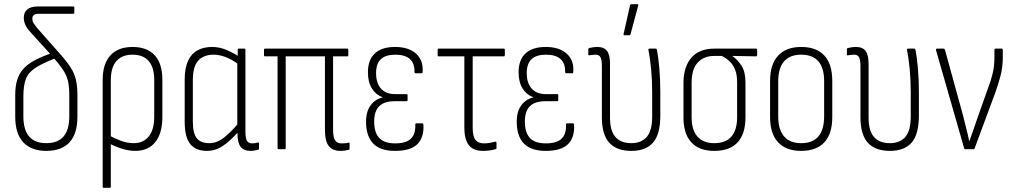

<svg xmlns="http://www.w3.org/2000/svg" viewBox="-20 -715 4848 920"><path d="M202 8Q130 8 91.5 -33Q53 -74 53 -156V-260Q53 -301 62 -331Q71 -361 90.5 -383.5Q110 -406 143.5 -424.5Q177 -443 227 -460L248 -437Q184 -412 150 -390Q116 -368 104 -336.5Q92 -305 92 -253V-158Q92 -93 119.5 -61Q147 -29 202 -29Q257 -29 284.5 -61Q312 -93 312 -158V-259Q312 -300 305.5 -327.5Q299 -355 281.5 -381Q264 -407 232 -444L125 -562Q110 -578 102 -595Q94 -612 94 -630Q94 -656 111 -670Q128 -684 161 -684H331Q336 -684 336 -679V-655Q336 -649 331 -649H165Q135 -649 135 -626Q135 -613 141.5 -603Q148 -593 157 -582L262 -463Q298 -423 317 -394Q336 -365 343.5 -334Q351 -303 351 -259V-156Q351 -74 313 -33Q275 8 202 8Z M477 185Q472 185 472 179V-333Q472 -409 509 -449.5Q546 -490 615 -490Q685 -490 721.5 -450Q758 -410 758 -333V-154Q758 -76 724 -34Q690 8 628 8Q598 8 565.5 -2Q533 -12 501 -29V-67Q530 -51 560.5 -40Q591 -29 621 -29Q667 -29 693 -61.5Q719 -94 719 -155V-332Q719 -392 692.5 -422.5Q666 -453 615 -453Q565 -453 538 -422.5Q511 -392 511 -331V179Q511 185 506 185Z M972 8Q918 8 891.5 -25Q865 -58 865 -131V-334Q865 -389 881 -423.5Q897 -458 926.5 -474Q956 -490 996 -490Q1033 -490 1067 -475Q1101 -460 1126 -443L1124 -406Q1092 -430 1061.5 -441.5Q1031 -453 1002 -453Q974 -453 951.5 -441.5Q929 -430 916.5 -404Q904 -378 904 -332V-133Q904 -76 923 -52.5Q942 -29 983 -29Q1019 -29 1052.5 -55Q1086 -81 1125 -128L1126 -88Q1088 -44 1051 -18Q1014 8 972 8ZM1180 8Q1148 8 1133 -11.5Q1118 -31 1118 -73V-96L1117 -106V-419L1119 -434V-476Q1119 -482 1124 -482H1151Q1156 -482 1156 -476V-84Q1156 -54 1163 -41Q1170 -28 1188 -28Q1195 -28 1202 -29Q1209 -30 1216 -32Q1221 -34 1221 -28V-3Q1221 2 1216 3Q1208 5 1198.5 6.5Q1189 8 1180 8Z M1611 8Q1574 8 1555.5 -15Q1537 -38 1537 -95V-445H1349V-6Q1349 0 1343 0H1314Q1310 0 1310 -6V-445H1250Q1245 -445 1245 -451V-476Q1245 -482 1250 -482H1645Q1649 -482 1649 -476V-451Q1649 -445 1645 -445H1576V-94Q1576 -58 1585.5 -43Q1595 -28 1615 -28Q1624 -28 1632.5 -28.5Q1641 -29 1649 -31Q1655 -34 1655 -28V-3Q1655 2 1651 3Q1643 5 1632.5 6.5Q1622 8 1611 8Z M1873 8Q1802 8 1768 -27.5Q1734 -63 1734 -132Q1734 -181 1756 -210.5Q1778 -240 1813 -248V-249Q1781 -261 1762 -291Q1743 -321 1743 -369Q1743 -428 1776 -459Q1809 -490 1873 -490Q1938 -490 1973.5 -458Q2009 -426 2005 -371Q2005 -364 2000 -364H1972Q1966 -364 1966 -370Q1967 -412 1943.5 -432.5Q1920 -453 1874 -453Q1828 -453 1805 -431.5Q1782 -410 1782 -365Q1782 -317 1805.5 -290.5Q1829 -264 1874 -264H1928Q1933 -264 1933 -259V-236Q1933 -230 1928 -230H1871Q1821 -230 1797 -206Q1773 -182 1773 -132Q1773 -80 1797 -54Q1821 -28 1874 -28Q1925 -28 1948.5 -50Q1972 -72 1970 -118Q1970 -124 1975 -124H2004Q2008 -124 2009 -117Q2012 -56 1979.5 -24Q1947 8 1873 8Z M2295 8Q2264 8 2244.5 -3.5Q2225 -15 2215 -39.5Q2205 -64 2205 -104V-445H2081Q2077 -445 2077 -451V-476Q2077 -482 2081 -482H2394Q2399 -482 2399 -476V-451Q2399 -445 2394 -445H2245V-102Q2245 -61 2258.5 -44.5Q2272 -28 2299 -28Q2314 -28 2328 -30.5Q2342 -33 2353 -36Q2359 -37 2359 -32V-5Q2359 -1 2354 0Q2345 3 2329 5.5Q2313 8 2295 8Z M2595 8Q2524 8 2490 -27.5Q2456 -63 2456 -132Q2456 -181 2478 -210.5Q2500 -240 2535 -248V-249Q2503 -261 2484 -291Q2465 -321 2465 -369Q2465 -428 2498 -459Q2531 -490 2595 -490Q2660 -490 2695.5 -458Q2731 -426 2727 -371Q2727 -364 2722 -364H2694Q2688 -364 2688 -370Q2689 -412 2665.5 -432.5Q2642 -453 2596 -453Q2550 -453 2527 -431.5Q2504 -410 2504 -365Q2504 -317 2527.5 -290.5Q2551 -264 2596 -264H2650Q2655 -264 2655 -259V-236Q2655 -230 2650 -230H2593Q2543 -230 2519 -206Q2495 -182 2495 -132Q2495 -80 2519 -54Q2543 -28 2596 -28Q2647 -28 2670.5 -50Q2694 -72 2692 -118Q2692 -124 2697 -124H2726Q2730 -124 2731 -117Q2734 -56 2701.5 -24Q2669 8 2595 8Z M3005 8Q2935 8 2899.5 -31Q2864 -70 2864 -153V-399Q2864 -428 2857.5 -440.5Q2851 -453 2833 -453Q2826 -453 2818.5 -452Q2811 -451 2804 -450Q2799 -449 2799 -454V-478Q2799 -484 2804 -485Q2812 -487 2822.5 -488.5Q2833 -490 2843 -490Q2874 -490 2888.5 -471Q2903 -452 2903 -409V-151Q2903 -88 2929 -58.5Q2955 -29 3005 -29Q3053 -29 3079 -59Q3105 -89 3105 -156V-271Q3105 -331 3100 -383.5Q3095 -436 3087 -476Q3086 -482 3093 -482H3122Q3126 -482 3128 -476Q3135 -438 3139.5 -386Q3144 -334 3144 -274V-161Q3144 -72 3109.5 -32Q3075 8 3005 8ZM2971 -546Q2967 -546 2968 -552L2999 -690Q3000 -693 3001.5 -694Q3003 -695 3005 -695H3034Q3040 -695 3038 -688L3001 -550Q2999 -546 2995 -546Z M3403 8Q3330 8 3292.5 -33Q3255 -74 3255 -152V-318Q3255 -394 3292.5 -438Q3330 -482 3403 -482H3603Q3608 -482 3608 -476V-451Q3608 -449 3606.5 -447Q3605 -445 3603 -445L3490 -447V-446Q3514 -429 3533 -400.5Q3552 -372 3552 -319V-152Q3552 -74 3514.5 -33Q3477 8 3403 8ZM3403 -29Q3457 -29 3484.5 -60.5Q3512 -92 3512 -153V-320Q3512 -359 3501.5 -383.5Q3491 -408 3473.5 -423.5Q3456 -439 3438 -447H3403Q3352 -447 3323 -415Q3294 -383 3294 -319V-153Q3294 -92 3322 -60.5Q3350 -29 3403 -29Z M3819 8Q3747 8 3708.5 -33Q3670 -74 3670 -154V-327Q3670 -407 3708.5 -448.5Q3747 -490 3819 -490Q3892 -490 3930 -449Q3968 -408 3968 -327V-154Q3968 -74 3930 -33Q3892 8 3819 8ZM3819 -29Q3874 -29 3901.5 -61.5Q3929 -94 3929 -157V-325Q3929 -389 3901.5 -421Q3874 -453 3819 -453Q3765 -453 3737 -421Q3709 -389 3709 -325V-157Q3709 -94 3737 -61.5Q3765 -29 3819 -29Z M4244 8Q4174 8 4138.5 -31Q4103 -70 4103 -153V-399Q4103 -428 4096.5 -440.5Q4090 -453 4072 -453Q4065 -453 4057.5 -452Q4050 -451 4043 -450Q4038 -449 4038 -454V-478Q4038 -484 4043 -485Q4051 -487 4061.5 -488.5Q4072 -490 4082 -490Q4113 -490 4127.5 -471Q4142 -452 4142 -409V-151Q4142 -88 4168 -58.5Q4194 -29 4244 -29Q4292 -29 4318 -59Q4344 -89 4344 -156V-271Q4344 -331 4339 -383.5Q4334 -436 4326 -476Q4325 -482 4332 -482H4361Q4365 -482 4367 -476Q4374 -438 4378.5 -386Q4383 -334 4383 -274V-161Q4383 -72 4348.5 -32Q4314 8 4244 8Z M4605 0Q4602 0 4600 -4L4465 -475Q4464 -482 4470 -482H4501Q4506 -482 4508 -476L4595 -160Q4602 -129 4610 -99.5Q4618 -70 4624 -39H4625Q4636 -71 4647 -101Q4658 -131 4668 -162L4713 -289Q4728 -327 4736.5 -363Q4745 -399 4745 -441V-477Q4745 -482 4751 -482H4781Q4785 -482 4785 -476V-440Q4785 -393 4774.5 -353Q4764 -313 4749 -271L4650 -4Q4649 0 4645 0Z"/></svg>

Font: Sofia Sans Condensed ExtraLight
Style: Regular
Weight: 250
Version: Version 4.100